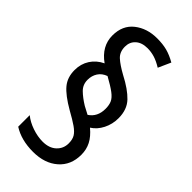

<svg xmlns="http://www.w3.org/2000/svg" viewBox="-233 -812 836 836"><g transform="rotate(45 185.0 -394.0)"><path d="M39 -408Q39 -446 58 -475.5Q77 -505 111 -521Q49 -565 49 -631Q49 -693 91.5 -726.5Q134 -760 196 -760Q231 -760 257.5 -753Q284 -746 314 -729L288 -671Q262 -687 240.5 -693.5Q219 -700 197 -700Q162 -700 142 -682Q122 -664 122 -635Q122 -602 143 -583Q164 -564 204 -542Q262 -512 292.5 -480Q323 -448 323 -395Q323 -358 307 -326.5Q291 -295 264 -278Q294 -253 307.5 -226.5Q321 -200 321 -168Q321 -104 277.5 -66Q234 -28 163 -28Q90 -28 40 -60V-131Q63 -112 96.5 -100.5Q130 -89 161 -89Q201 -89 224 -110.5Q247 -132 247 -164Q247 -188 238 -203Q229 -218 207.5 -233Q186 -248 148 -269Q89 -303 64 -333Q39 -363 39 -408ZM109 -418Q109 -388 129.5 -368Q150 -348 181 -329L217 -310Q254 -334 254 -384Q254 -407 247 -422.5Q240 -438 219.5 -453.5Q199 -469 159 -491Q134 -482 121.5 -462.5Q109 -443 109 -418Z"/></g></svg>

Font: Noto Sans Sinhala UI ExtraCondensed
Style: Regular
Weight: 400
Width: 2
Designer: Jelle Bosma - Monotype Design Team
Foundry: Monotype Imaging Inc.
Version: Version 2.006; ttfautohint (v1.8.4.7-5d5b)